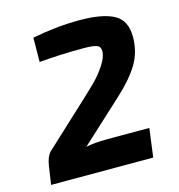

<svg xmlns="http://www.w3.org/2000/svg" viewBox="-105 -795 830 888"><g transform="rotate(-15 310.0 -351.0)"><path d="M355 -702Q464 -702 519 -672.5Q574 -643 574 -564Q574 -492 539.5 -434.5Q505 -377 435 -313L234 -128Q276 -137 335 -137H538L520 0H31L44 -88Q51 -131 69 -150L264 -331Q314 -377 342 -405Q370 -433 395 -470.5Q420 -508 420 -537Q420 -559 401.5 -565.5Q383 -572 340 -572Q229 -572 127 -563L128 -679Q245 -702 355 -702Z"/></g></svg>

Font: Ezarion
Style: Bold Italic
Weight: 700
Italic angle: -8°
Designer: Natanael Gama
Version: Version 1.001;PS 001.001;hotconv 1.0.70;makeotf.lib2.5.58329